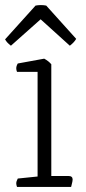

<svg xmlns="http://www.w3.org/2000/svg" viewBox="-33 -736 337 756"><path d="M247 0H34Q31 -8 31 -14Q31 -22 37 -33L115 -41V-453H34Q31 -460 31 -467Q31 -476 37 -486L141 -505Q158 -496 169 -483V-43H237Q253 -43 253 -29Q253 -23 249 -8ZM242 -556 127 -660 10 -556Q0 -564 -4.5 -569Q-9 -574 -13 -581L107 -714Q111 -715 117 -715.5Q123 -716 128 -716Q133 -716 139 -715.5Q145 -715 149 -714L267 -583Q259 -569 242 -556Z"/></svg>

Font: Scope One
Style: Regular
Weight: 400
Designer: Dalton Maag Ltd
Foundry: Dalton Maag Ltd
Version: Version 1.002; ttfautohint (v1.4.1) -l 11 -r 50 -G 50 -x 14 